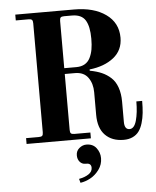

<svg xmlns="http://www.w3.org/2000/svg" viewBox="-62 -764 853 1053"><g transform="rotate(-5 365.0 -237.0)"><path d="M304 -396V-656C304 -665.3 305.7 -671.7 309 -675C312.3 -678.3 318.7 -680 328 -680H371C406.3 -680 431 -668.7 445 -646C459 -623.3 466 -589.3 466 -544C466 -521.3 464.5 -501.7 461.5 -485C458.5 -468.3 453.5 -453 446.5 -439C439.5 -425 429.7 -414.3 417 -407C404.3 -399.7 389 -396 371 -396ZM62 0H416V-32H328C318.7 -32 312.3 -33.7 309 -37C305.7 -40.3 304 -46.7 304 -56V-364H360C392.7 -364 416.8 -353 432.5 -331C448.2 -309 456 -282 456 -250V-126C456 -76.7 468.5 -39.3 493.5 -14C518.5 11.3 552.3 24 595 24C613.7 24 630.2 20.7 644.5 14C658.8 7.3 670.3 -2 679 -14C687.7 -26 694.7 -40.8 700 -58.5C705.3 -76.2 709 -94.7 711 -114C713 -133.3 714 -155.3 714 -180H682C682 -138.7 678 -103.7 670 -75C662 -46.3 649.3 -32 632 -32C613.3 -32 604 -46 604 -74V-185C604 -215 600 -241.3 592 -264C584 -286.7 572.5 -304.8 557.5 -318.5C542.5 -332.2 525.8 -343 507.5 -351C489.2 -359 467.3 -365.3 442 -370V-377C496.7 -383 541 -399.5 575 -426.5C609 -453.5 626 -490 626 -536C626 -590.7 604 -633.7 560 -665C516 -696.3 458 -712 386 -712H62V-680H132C141.3 -680 147.7 -678.3 151 -675C154.3 -671.7 156 -665.3 156 -656V-56C156 -46.7 154.3 -40.3 151 -37C147.7 -33.7 141.3 -32 132 -32H62ZM331 86C331 100.7 335 112.7 343 122C351 131.3 360.7 136 372 136C384 136 392 137.3 396 140C402.7 144 406 151 406 161C406 175 399.2 186.7 385.5 196C371.8 205.3 354 212 332 216L338 238C356.7 235.3 375.2 229 393.5 219C411.8 209 427.8 194.7 441.5 176C455.2 157.3 462 136.3 462 113C462 92.3 455.7 73.7 443 57C430.3 40.3 412 32 388 32C374 32 361 37 349 47C337 57 331 70 331 86Z"/></g></svg>

Font: Km Standard TT
Style: Bold
Weight: 700
Designer: Alexey Kryukov <alexios@thessalonica.org.ru>
Version: Version 2.0.2